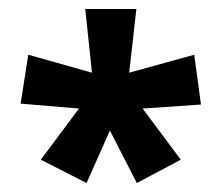

<svg xmlns="http://www.w3.org/2000/svg" viewBox="-20 -708 494 428"><path d="M225 -417 173 -300 71 -352 156 -466 26 -477 43 -586 185 -546 170 -688H284L268 -546L413 -586L428 -475L298 -466L383 -352L285 -300Z"/></svg>

Font: Noto Sans Syriac Eastern ExtraBold
Style: Regular
Weight: 800
Designer: Patrick Giasson and the Monotype Design Team
Foundry: Monotype Imaging Inc.
Version: Version 3.001